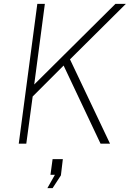

<svg xmlns="http://www.w3.org/2000/svg" viewBox="-20 -743 671 993"><path d="M549 0 342 -436 631 -723H577L157 -306L212 -723H173L77 0H116L149 -244L309 -404L500 0ZM225 230H252L295 164L305 80H252L241 161H264Z"/></svg>

Font: United Sans Thin
Style: Italic
Weight: 100
Italic angle: -8°
Designer: Pablo Impallari, Rodrigo Fuenzalida (Modified by Dan O. Williams)
Version: Version 1.000;PS 001.000;hotconv 1.0.88;makeotf.lib2.5.64775